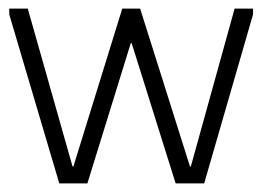

<svg xmlns="http://www.w3.org/2000/svg" viewBox="-20 -426 627 446"><path d="M117.7 0 1.5 -392.5V-406H44.5L148.5 -39.3H150.5L264 -406H305.5L421.3 -39.3H423.3L525 -406H567.8V-392.5L454.3 0H388L285.8 -325.8H283.8L183 0Z"/></svg>

Font: Darker Grotesque Light
Style: Regular
Weight: 300
Designer: Gabriel Lam
Foundry: TypeRant
Version: Version 1.000;gftools[0.9.28]